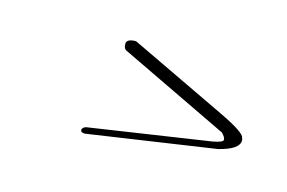

<svg xmlns="http://www.w3.org/2000/svg" viewBox="-39 -392 439 294"><g transform="rotate(15 181.0 -244.5)"><path d="M311 -222 138 -305Q133 -307 133 -315Q133 -323 148 -323L301 -250Q343 -230 343 -222Q344 -220 344 -218Q344 -204 312 -196L109 -166Q102 -166 102 -170Q102 -174 108 -176L301 -205Q317 -208 317 -212Q317 -216 311 -222Z"/></g></svg>

Font: Herr Von Muellerhoff
Style: Regular
Weight: 400
Version: Version 1.000